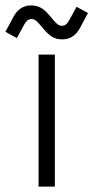

<svg xmlns="http://www.w3.org/2000/svg" viewBox="-54 -687 344 707"><path d="M88 0H148V-486H88ZM-34 -570 8 -547 36 -598C43 -610 50 -617 63 -617C77 -617 88 -602 106 -581C130 -552 148 -542 176 -542C206 -542 227 -559 240 -583L270 -639L228 -662L200 -611C193 -599 186 -592 173 -592C159 -592 148 -607 130 -628C106 -657 88 -667 60 -667C30 -667 9 -650 -4 -626Z"/></svg>

Font: Meta Space Light
Style: Regular
Weight: 300
Designer: Meta Pool / Florian Karsten
Foundry: Meta Pool / Florian Karsten
Version: Version 2.000;Glyphs 3.1.1 (3137)